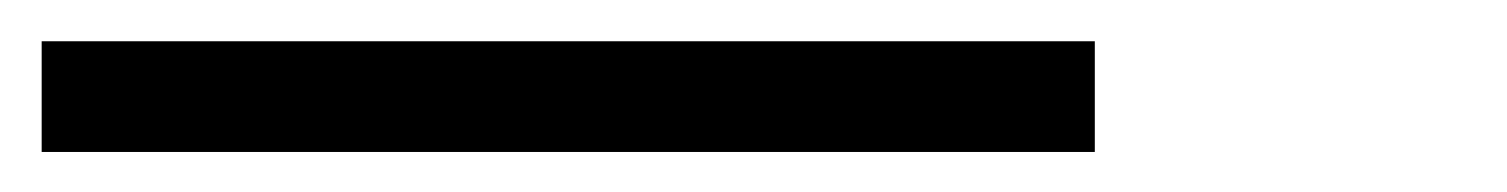

<svg xmlns="http://www.w3.org/2000/svg" viewBox="-79 53 738 94"><path d="M-58.6 127.4V73.2H457V127.4Z"/></svg>

Font: Elstob 6pt
Style: Italic
Weight: 400
Italic angle: -20°
Designer: Peter S. Baker
Version: Version 1.015